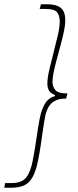

<svg xmlns="http://www.w3.org/2000/svg" viewBox="-84 -728 366 900"><path d="M-64 152 -60 130H-28Q19 130 39.5 103Q60 76 70 22Q79 -23 86 -73.5Q93 -124 102 -172Q111 -216 127 -242.5Q143 -269 174 -278V-282Q150 -292 144 -306.5Q138 -321 138 -336Q138 -362 147 -400.5Q156 -439 167 -481.5Q178 -524 187 -562.5Q196 -601 196 -626Q196 -656 183 -671Q170 -686 132 -686H102L108 -708H138Q181 -708 201.5 -690.5Q222 -673 222 -634Q222 -608 213 -568.5Q204 -529 192 -486.5Q180 -444 171 -405.5Q162 -367 162 -342Q162 -324 174.5 -307Q187 -290 232 -290L226 -266Q191 -266 171 -254Q151 -242 141.5 -223Q132 -204 128 -184Q122 -152 117 -116.5Q112 -81 106.5 -44.5Q101 -8 94 26Q84 76 68 103.5Q52 131 28 141.5Q4 152 -32 152Z"/></svg>

Font: Source Sans Variable
Style: Italic
Weight: 200
Italic angle: -11°
Designer: Paul D. Hunt
Foundry: Adobe Systems Incorporated
Version: Version 3.006;hotconv 1.0.111;makeotfexe 2.5.65597